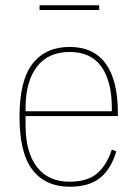

<svg xmlns="http://www.w3.org/2000/svg" viewBox="-20 -696 520 728"><path d="M244 12Q153 12 103.5 -51.5Q54 -115 54 -253Q54 -391 103.5 -454.5Q153 -518 244 -518Q335 -518 381 -454.5Q427 -391 427 -266V-256H77V-219Q77 -119 120 -63Q163 -7 244 -7Q310 -7 347 -37.5Q384 -68 404 -129L421 -122Q401 -55 359.5 -21.5Q318 12 244 12ZM244 -499Q163 -499 120 -443Q77 -387 77 -287V-274H404V-287Q404 -387 364.5 -443Q325 -499 244 -499ZM130 -676H356V-658H130Z"/></svg>

Font: IBM Plex Sans Condensed Thin
Style: Regular
Weight: 100
Width: 3
Designer: Mike Abbink, Paul van der Laan, Pieter van Rosmalen
Foundry: Bold Monday
Version: Version 1.3